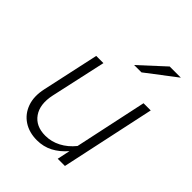

<svg xmlns="http://www.w3.org/2000/svg" viewBox="-200 -806 924 924"><g transform="rotate(45 262.0 -343.5)"><path d="M211 8Q158 8 120 -17Q82 -42 66 -87Q50 -132 63 -191L126 -481H175L113 -199Q97 -125 128 -80.5Q159 -36 224 -36Q265 -36 302.5 -55.5Q340 -75 369 -111L448 -481H497L394 0H345L359 -66Q328 -30 291.5 -11Q255 8 211 8ZM286 -579 412 -695H488L336 -579Z"/></g></svg>

Font: Red Hat Text
Style: Italic
Weight: 300
Italic angle: -12°
Designer: Pentagram, MCKL
Foundry: Pentagram, MCKL
Version: Version 1.023